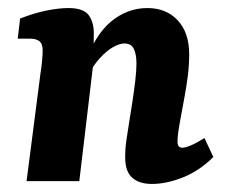

<svg xmlns="http://www.w3.org/2000/svg" viewBox="-20 -450 563 477"><path d="M357 7Q326 7 308.5 -8.5Q291 -24 291 -59Q291 -81 294 -101.5Q297 -122 301 -147Q305 -171 309 -197.5Q313 -224 316 -249Q319 -274 319 -292Q319 -315 312.5 -328.5Q306 -342 289 -342Q277 -342 261 -333Q245 -324 228 -305.5Q211 -287 197 -259L187 -285Q216 -364 256.5 -397Q297 -430 346 -430Q393 -430 421.5 -399.5Q450 -369 450 -315Q450 -288 446.5 -260.5Q443 -233 438 -207Q433 -181 429 -158Q425 -137 423 -123Q421 -109 421 -98Q421 -83 433 -83Q440 -83 453.5 -88.5Q467 -94 488 -107L510 -60Q476 -26 435 -9.5Q394 7 357 7ZM46 0 81 -271Q83 -282 84.5 -298.5Q86 -315 86 -325Q86 -341 78 -347.5Q70 -354 54 -354H24L30 -404Q66 -418 96.5 -424Q127 -430 150 -430Q188 -430 201 -411.5Q214 -393 213 -363L212 -294L177 0Z"/></svg>

Font: Yrsa
Style: Italic
Weight: 400
Italic angle: -7.10001°
Designer: Anna Giedrys (Yrsa+Rasa design), David Brezina (Yrsa art-direction, Rasa art-direction, design)
Foundry: Rosetta Type Foundry
Version: Version 2.004